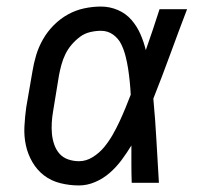

<svg xmlns="http://www.w3.org/2000/svg" viewBox="-20 -558 640 586"><path d="M221 8Q192 8 164 1Q136 -6 114.5 -22.5Q93 -39 79 -63Q65 -87 59 -114.5Q53 -142 54.5 -171.5Q56 -201 60 -230L79 -340Q83 -365 90.5 -390Q98 -415 111.5 -438.5Q125 -462 144.5 -481.5Q164 -501 187.5 -514Q211 -527 237 -532.5Q263 -538 288 -538Q315 -538 339.5 -527.5Q364 -517 381 -497.5Q398 -478 408.5 -454Q419 -430 425 -405Q436 -436 446.5 -467.5Q457 -499 467 -530H551Q525 -462 500 -393.5Q475 -325 448 -257Q454 -193 457.5 -128.5Q461 -64 465 0H382Q381 -29 381 -57.5Q381 -86 381 -114Q367 -91 351 -69.5Q335 -48 315 -30.5Q295 -13 270.5 -2.5Q246 8 221 8ZM221 -66Q243 -66 263 -78.5Q283 -91 297.5 -108.5Q312 -126 323.5 -146Q335 -166 344.5 -186.5Q354 -207 362.5 -227.5Q371 -248 379 -269Q378 -289 376 -309Q374 -329 371 -348.5Q368 -368 363 -387.5Q358 -407 349.5 -424Q341 -441 325 -452.5Q309 -464 288 -464Q272 -464 255 -460Q238 -456 224 -445.5Q210 -435 198.5 -421.5Q187 -408 179.5 -392.5Q172 -377 167.5 -360.5Q163 -344 160 -328L142 -218Q139 -201 138 -183.5Q137 -166 138.5 -149.5Q140 -133 145.5 -117Q151 -101 161.5 -89Q172 -77 188 -71.5Q204 -66 221 -66Z"/></svg>

Font: Iosevka Slab Extended Oblique
Style: Regular
Weight: 400
Width: 7
Italic angle: -9°
Monospace: yes
Designer: Belleve Invis
Foundry: Belleve Invis
Version: Version 11.1.0; ttfautohint (v1.8.3)